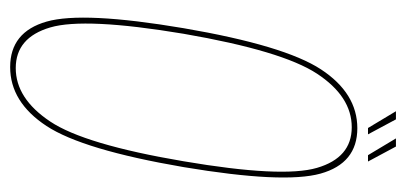

<svg xmlns="http://www.w3.org/2000/svg" viewBox="-231 -565 800 378"><g transform="rotate(90 169.0 -376.0)"><path d="M112 4Q181 4 228 -67.5Q275 -139 309 -337.5Q342 -534.5 321.8 -607Q301.5 -679.5 232.5 -679.5Q163.5 -679.5 116.5 -607.8Q69.5 -536 35.5 -337.5Q2 -139.5 22.5 -67.8Q43 4 112 4ZM114 -7Q54 -7 34 -75Q14 -143 46.5 -337.5Q80 -531.5 125 -600Q170 -668.5 230.5 -668.5Q290.5 -668.5 310.5 -600Q330.5 -531.5 297.5 -337.5Q264.5 -142.5 219.2 -74.8Q174 -7 114 -7ZM285.5 -700.5H298L268.5 -755.5H252.5ZM232 -700.5H244.5L215 -755.5H199Z"/></g></svg>

Font: Anybody Thin Condensed
Style: Italic
Weight: 100
Width: 3
Italic angle: -10°
Version: Version 1.113;gftools[0.9.25]